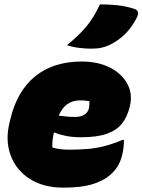

<svg xmlns="http://www.w3.org/2000/svg" viewBox="-20 -846 653 880"><path d="M355 -564Q429 -564 483.5 -536.5Q538 -509 563.5 -462Q589 -415 575 -358L574 -354Q563 -310 539 -279.5Q515 -249 470 -233Q425 -217 352 -217Q313 -217 282.5 -223Q252 -229 232 -238H227Q223 -221 221 -204Q219 -187 220 -170Q253 -160 295 -160Q344 -160 384 -163.5Q424 -167 461.5 -177Q499 -187 542 -205H548Q548 -186 546 -168.5Q544 -151 539 -132Q531 -101 516 -79Q501 -57 480 -40Q449 -15 399.5 -0.5Q350 14 270 14Q179 14 116.5 -26Q54 -66 29 -133.5Q4 -201 23 -281L27 -298Q58 -429 141.5 -496.5Q225 -564 355 -564ZM347 -386Q279 -386 249 -316Q270 -313 288 -311.5Q306 -310 323 -310Q375 -310 387 -347Q389 -357 389.5 -366Q390 -375 390 -382Q373 -386 347 -386ZM438 -826Q479 -826 517 -822Q555 -818 594 -806Q624 -797 606 -763Q583 -719 552.5 -689Q522 -659 478 -638Q462 -631 443.5 -627Q425 -623 395 -623Q373 -623 343 -626.5Q313 -630 287 -639Q341 -683 375.5 -724Q410 -765 438 -826Z"/></svg>

Font: Recursive Mn Csl St XBk
Style: Italic
Weight: 1000
Italic angle: -15°
Monospace: yes
Version: Version 1.079;hotconv 1.0.112;makeotfexe 2.5.65598; ttfautoh